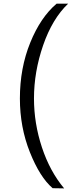

<svg xmlns="http://www.w3.org/2000/svg" viewBox="-20 -810 441 1051"><path d="M268.1 220.2Q198.2 160.2 143.6 23.2Q88.9 -113.8 88.9 -271Q88.9 -437 145.5 -576.4Q202.1 -715.8 290 -790H353Q266.1 -707 216.1 -562Q166 -417 166 -271Q166 -134.8 209.5 -3.4Q252.9 127.9 331.1 221.2Z"/></svg>

Font: ø
Style: ø
Weight: 400
Designer: Samuel Oakes
Foundry: Samuel Oakes
Version: Version 1.000;PS 001.000;hotconv 1.0.88;makeotf.lib2.5.64775